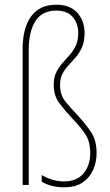

<svg xmlns="http://www.w3.org/2000/svg" viewBox="-20 -785 469 815"><path d="M339 -645Q339 -610 328.5 -585.5Q318 -561 302.5 -543Q287 -525 271.5 -508.5Q256 -492 245.5 -472.5Q235 -453 235 -425Q235 -382 256.5 -355.5Q278 -329 309 -296Q344 -258 367 -223.5Q390 -189 390 -135Q390 -96 375 -63Q360 -30 330 -10Q300 10 252 10Q196 10 157 -14V-42Q203 -15 252 -15Q306 -15 334.5 -49Q363 -83 363 -135Q363 -185 341.5 -216.5Q320 -248 288 -281Q256 -315 232 -347Q208 -379 208 -425Q208 -456 218.5 -477.5Q229 -499 244.5 -516.5Q260 -534 275.5 -551.5Q291 -569 301.5 -591Q312 -613 312 -645Q312 -686 288.5 -713Q265 -740 219 -740Q158 -740 130 -695Q102 -650 102 -574V0H76V-576Q76 -666 112 -715.5Q148 -765 219 -765Q278 -765 308.5 -730.5Q339 -696 339 -645Z"/></svg>

Font: Noto Sans Devanagari UI Condensed Thin
Style: Regular
Weight: 100
Width: 3
Designer: Jelle Bosma - Monotype Design Team
Foundry: Monotype Imaging Inc.
Version: Version 2.004; ttfautohint (v1.8.4.7-5d5b)